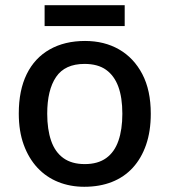

<svg xmlns="http://www.w3.org/2000/svg" viewBox="-20 -706 649 736"><path d="M558 -270Q558 -203 540 -151Q522 -99 489 -63Q456 -27 409 -8.5Q362 10 303 10Q249 10 203 -8.5Q157 -27 123.5 -63Q90 -99 71 -151Q52 -203 52 -271Q52 -360 82.5 -422Q113 -484 170.5 -516.5Q228 -549 306 -549Q380 -549 436.5 -516.5Q493 -484 525.5 -422Q558 -360 558 -270ZM161 -270Q161 -210 176 -166.5Q191 -123 223 -100Q255 -77 305 -77Q355 -77 387 -100Q419 -123 434 -166.5Q449 -210 449 -270Q449 -332 433.5 -374Q418 -416 386.5 -438.5Q355 -461 304 -461Q229 -461 195 -411Q161 -361 161 -270ZM458 -686V-606H151V-686Z"/></svg>

Font: Noto Sans Thai Medium
Style: Regular
Weight: 500
Designer: Monotype Design Team
Foundry: Monotype Imaging Inc.
Version: Version 2.001